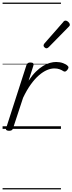

<svg xmlns="http://www.w3.org/2000/svg" viewBox="-20 -1000 562 1490"><path d="M50 15Q38 15 30.5 10Q23 5 28 -7L185 -494Q190 -506 196.5 -510.5Q203 -515 216 -515Q232 -515 237.5 -508.5Q243 -502 239 -490L202 -374Q230 -416 258.5 -444Q287 -472 314.5 -488.5Q342 -505 367.5 -512Q393 -519 416 -519Q445 -519 469.5 -510Q494 -501 505 -489Q512 -483 511.5 -476Q511 -469 503 -458Q494 -447 487 -445Q480 -443 473 -447Q460 -456 442.5 -462.5Q425 -469 402 -469Q374 -469 344 -456Q314 -443 282.5 -416Q251 -389 219.5 -345.5Q188 -302 159 -241L81 -4Q78 6 71 10.5Q64 15 50 15ZM340 -625Q334 -625 326 -632Q318 -639 318 -646Q318 -650 319.5 -654Q321 -658 325 -663L469 -827Q474 -835 479 -837.5Q484 -840 489 -840Q496 -840 503.5 -835Q511 -830 516.5 -822.5Q522 -815 522 -808Q522 -803 520 -799.5Q518 -796 513 -792L358 -634Q349 -625 340 -625ZM0 460H453V470H0ZM0 -20H453V0H0ZM0 -505H453V-500H0ZM0 -980H453V-970H0Z"/></svg>

Font: Playwrite NO Guides
Style: Regular
Weight: 400
Designer: Veronika Burian, José Scaglione
Foundry: TypeTogether
Version: Version 1.003